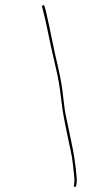

<svg xmlns="http://www.w3.org/2000/svg" viewBox="-20 -696 370 748"><path d="M271.6 32C268.6 32 267.3 30.7 267.7 28L269.5 17C270.5 10.3 270.2 -0.2 268.5 -14.5C266.7 -28.8 265 -44.3 263.3 -61C261.6 -77.7 258.8 -94.5 254.8 -111.5C250.9 -128.5 246.8 -147.3 242.8 -168C238.7 -188.7 234.4 -210 229.9 -232C225.4 -254 221 -283.8 216.8 -321.4C212.6 -359.1 206.1 -395.8 197.5 -431.5C193.1 -449.8 189 -467.5 185.4 -484.5C181.8 -501.5 178.3 -517.3 174.9 -532C171.6 -546.7 168.1 -563.4 164.4 -582.2C160.8 -601 155.5 -624.3 148.4 -652L144.1 -669C143.3 -672.3 144.3 -674.5 147.2 -675.5C150 -676.5 151.8 -675.7 152.8 -673L158.1 -656C168 -612.9 177.2 -569.9 185.7 -526.9C189.8 -506.1 196.6 -475.5 206.1 -435C210.4 -416.3 214.4 -397.2 218 -377.5C221.5 -357.8 224.6 -334.5 227.4 -307.5C230.1 -280.5 233.9 -256.2 238.8 -234.5C243.7 -212.8 248.2 -191.7 252.2 -171C256.3 -150.3 260.2 -131.5 263.8 -114.5C267.4 -97.5 271.1 -73.5 274.9 -42.6C278.7 -11.6 279.9 8.2 278.5 17L276.7 28C276.3 30.7 274.6 32 271.6 32Z"/></svg>

Font: Proton
Style: LitCndIt
Weight: 500
Version: Version 1.017